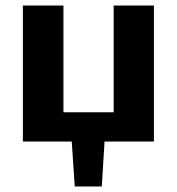

<svg xmlns="http://www.w3.org/2000/svg" viewBox="-20 -513 641 696"><path d="M538 -493H392V-106H210V-493H63V0H240L251 163H349L359 0H538Z"/></svg>

Font: SnT
Style: Bold
Weight: 700
Designer: Natanael Gama
Version: Version 1.001;PS 001.001;hotconv 1.0.70;makeotf.lib2.5.58329